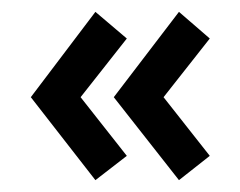

<svg xmlns="http://www.w3.org/2000/svg" viewBox="-20 -317 405 324"><path d="M282 -13 334 -54 256 -153 334 -252 282 -297 172 -153ZM141 -13 194 -54 116 -153 194 -252 141 -297 32 -153Z"/></svg>

Font: Hussar Tani
Style: Bold
Weight: 700
Foundry: Cannot Into Space Fonts
Version: Version 0.92